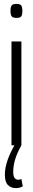

<svg xmlns="http://www.w3.org/2000/svg" viewBox="-20 -747 169 987"><path d="M65 -655Q47 -655 40.5 -662.5Q34 -670 34 -691Q34 -712 40.5 -719.5Q47 -727 65 -727Q82 -727 88.5 -719.5Q95 -712 95 -691Q95 -670 89 -662.5Q83 -655 65 -655ZM39 0V-534H90V0ZM62 220Q36 220 20.5 204Q5 188 5 151Q5 83 59 -8L90 0Q68 39 58 72Q48 105 48 137Q48 160 55.5 168.5Q63 177 74 177Q83 177 90 173L97 211Q81 220 62 220Z"/></svg>

Font: Georama ExtraCondensed Light
Style: Regular
Weight: 300
Width: 2
Designer: Jean-Baptiste Levee
Foundry: Production Type
Version: Version 1.000